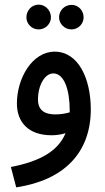

<svg xmlns="http://www.w3.org/2000/svg" viewBox="-20 -579 454 829"><path d="M147 -452C176 -452 200 -476 200 -504C200 -534 176 -559 147 -559C117 -559 94 -534 94 -504C94 -476 117 -452 147 -452ZM289 -452C318 -452 341 -476 341 -504C341 -534 318 -558 289 -558C259 -558 235 -534 235 -504C235 -476 259 -452 289 -452ZM50 230C256 199 372 81 372 -107C372 -240 318 -356 216 -356C119 -356 53 -241 53 -132C53 -52 102 5 203 5C223 5 244 2 263 -4C232 71 157 117 27 142ZM144 -149C144 -212 174 -262 210 -262C258 -262 281 -189 281 -102C281 -99 281 -96 281 -94C261 -88 239 -85 219 -85C174 -85 144 -102 144 -149Z"/></svg>

Font: Noto Sans Arabic Cond Med
Style: Regular
Weight: 500
Width: 3
Designer: Monotype Design Team, Nadine Chahine, Nizar Qandah and Khaled Hosny
Foundry: Monotype Imaging Inc.
Version: Version 2.012